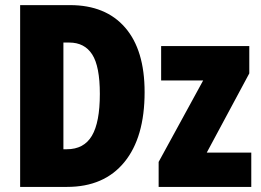

<svg xmlns="http://www.w3.org/2000/svg" viewBox="-20 -734 1024 754"><path d="M547.9 -372.1Q547.9 -194.3 468.3 -97.2Q388.7 0 243.2 0H59.1V-713.9H254.9Q395 -713.9 471.4 -625.7Q547.9 -537.6 547.9 -372.1ZM372.1 -365.2Q372.1 -473.6 342 -520.3Q312 -566.9 252 -566.9H229V-147.9H242.2Q309.6 -147.9 340.8 -200.7Q372.1 -253.4 372.1 -365.2ZM966.8 0H603V-98.1L777.8 -418H612.8V-553.2H959V-445.8L792 -134.8H966.8Z"/></svg>

Font: Open Sans Condensed ExtraBold
Style: Regular
Weight: 800
Width: 3
Designer: Monotype Design Team
Foundry: Monotype Imaging Inc.
Version: Version 3.000; ttfautohint (v1.8.4)